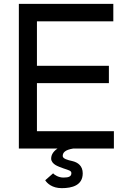

<svg xmlns="http://www.w3.org/2000/svg" viewBox="-20 -772 665 998"><path d="M78 0H279C253 18 246 36 246 53C246 67 257 79 269 86C279 92 297 99 309 103C338 113 351 115 351 128C351 145 338 151 310 151C284 151 263 137 256 129L215 165C225 181 251 206 301 206C354 206 410 192 410 129C410 91 386 72 355 65C332 60 306 53 306 39C306 22 317 7 361 0H572V-90H172V-340H546V-430H172V-661H569V-752H78Z"/></svg>

Font: Hibana 45 SubMedium
Style: Regular
Weight: 500
Width: 6
Designer: pygmalion
Foundry: ybstudio
Version: Version 2021.007;FEAKit 1.0